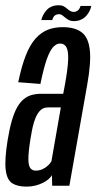

<svg xmlns="http://www.w3.org/2000/svg" viewBox="-31 -708 368 732"><path d="M70 3.5Q88.5 3.5 104 -0.5Q119.5 -4.5 132.5 -11Q145.5 -17.5 154 -25Q162.5 -32.5 167 -40L168 0H233.5L301.5 -385Q317 -471.5 311.2 -519Q305.5 -566.5 279.5 -585.5Q253.5 -604.5 208 -604.5Q177 -604.5 151.8 -594.8Q126.5 -585 105.2 -561.8Q84 -538.5 67.8 -497.8Q51.5 -457 38.5 -394.5L123 -388Q135.5 -448.5 147.2 -481.8Q159 -515 171.5 -528.5Q184 -542 198 -542Q214.5 -542 222.2 -528Q230 -514 228.8 -479.8Q227.5 -445.5 216.5 -385L210 -350.5H126.5Q107.5 -350.5 90.5 -346Q73.5 -341.5 59.5 -330Q45.5 -318.5 34.2 -298.5Q23 -278.5 14 -247.5Q5 -216.5 -2 -173Q-14 -98 -9.2 -60Q-4.5 -22 15.8 -9.2Q36 3.5 70 3.5ZM105 -57.5Q92.5 -57.5 85 -66.5Q77.5 -75.5 77.2 -101.2Q77 -127 85 -177.5Q91 -216.5 98.2 -240.5Q105.5 -264.5 114.2 -277Q123 -289.5 132.2 -294Q141.5 -298.5 152 -298.5H201L165 -93Q160.5 -85 151.8 -76.8Q143 -68.5 131 -63Q119 -57.5 105 -57.5ZM250 -627.5Q266 -627.5 278.2 -633.2Q290.5 -639 298.2 -648Q306 -657 310.8 -666.8Q315.5 -676.5 317 -685.5H276Q275 -681 271.8 -675.2Q268.5 -669.5 262.8 -666Q257 -662.5 250 -662.5Q243 -662.5 236.8 -666.2Q230.5 -670 224.5 -675.2Q218.5 -680.5 211.2 -684.2Q204 -688 193 -688Q177.5 -688 165.5 -682.8Q153.5 -677.5 145.8 -668.5Q138 -659.5 133.2 -650Q128.5 -640.5 126.5 -631.5H168Q169.5 -636 172.2 -641.8Q175 -647.5 180.8 -650.8Q186.5 -654 194.5 -654Q201 -654 206.2 -650Q211.5 -646 217.8 -640.8Q224 -635.5 231.5 -631.5Q239 -627.5 250 -627.5Z"/></svg>

Font: Anybody ExtraCondensed
Style: Italic
Weight: 400
Width: 2
Italic angle: -10°
Version: Version 1.113;gftools[0.9.25]